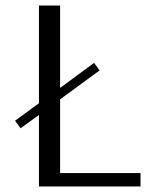

<svg xmlns="http://www.w3.org/2000/svg" viewBox="-20 -670 536 690"><path d="M120 0V-257L54 -209L34 -236L120 -299V-650H196V-354L318 -444L338 -417L196 -313V-48H485V0Z"/></svg>

Font: Arsenal
Style: Regular
Weight: 400
Designer: Andrij Shevchenko
Foundry: Stairsfor
Version: Version 2.001;PS 002.001;hotconv 1.0.88;makeotf.lib2.5.64775